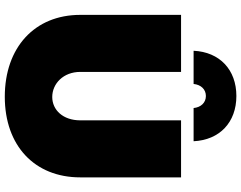

<svg xmlns="http://www.w3.org/2000/svg" viewBox="-120 -846 982 781"><g transform="rotate(90 370.5 -455.0)"><path d="M321 -752C324 -782 343 -802 370 -802C397 -802 416 -782 419 -752H554C549 -858 477 -926 370 -926C263 -926 191 -858 186 -752ZM272 -291V-701H40V-291C40 -105 173 16 373 16C572 16 701 -105 701 -291V-701H469V-291C469 -221 427 -177 374 -177C320 -177 272 -222 272 -291Z"/></g></svg>

Font: Montserrat-Arabic Black
Style: Regular
Weight: 900
Designer: Mohamed Gaber
Foundry: Kief Type Foundry
Version: Version 5.008;PS 005.008;hotconv 1.0.88;makeotf.lib2.5.64775